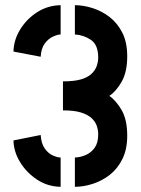

<svg xmlns="http://www.w3.org/2000/svg" viewBox="-20 -720 543 741"><path d="M269 1V-112Q291 -113 311.5 -122Q332 -131 345.5 -150Q359 -169 359 -201Q359 -219 353 -235.5Q347 -252 332.5 -265Q318 -278 292 -286Q266 -294 223 -294V-406Q266 -406 292 -413.5Q318 -421 332.5 -434.5Q347 -448 353 -464.5Q359 -481 359 -498Q359 -547 331 -566Q303 -585 269 -587V-700Q302 -700 338 -688.5Q374 -677 404 -653.5Q434 -630 452.5 -593Q471 -556 471 -503Q471 -442 449.5 -404.5Q428 -367 402 -350Q428 -332 449.5 -295Q471 -258 471 -196Q471 -144 452.5 -106.5Q434 -69 404 -45.5Q374 -22 338 -10.5Q302 1 269 1ZM214 1Q164 0 123.5 -26.5Q83 -53 58 -93.5Q33 -134 32 -178L137 -199Q139 -166 153 -146.5Q167 -127 185 -119.5Q203 -112 214 -112ZM137 -501 32 -521Q33 -566 58 -606.5Q83 -647 123.5 -673Q164 -699 214 -700V-587Q203 -587 185 -579Q167 -571 153 -552.5Q139 -534 137 -501Z"/></svg>

Font: Stick No Bills
Style: Bold
Weight: 700
Version: Version 2.000